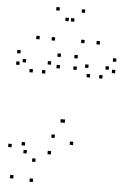

<svg xmlns="http://www.w3.org/2000/svg" viewBox="-66 -875 752 1142"><g transform="rotate(5 310.0 -303.5)"><path d="M393.5 -18V-38H373.5V-18ZM566.2 -482.9V-502.9H546.2V-482.9ZM533 -427.2V-447.2H513V-427.2ZM605.7 -465.2V-485.2H585.7V-465.2ZM605.7 -533.8V-553.8H585.7V-533.8ZM375.8 -533.8V-553.8H355.8V-533.8ZM375.8 -465.2V-485.2H355.8V-465.2ZM458.4 -427.2V-447.2H438.4V-427.2ZM444.3 -482.9V-502.9H424.3V-482.9ZM333.2 -145.7V-165.7H313.2V-145.7ZM327 -145.7V-165.7H307V-145.7ZM221.1 -482.9V-502.9H201.1V-482.9ZM191.5 -427.2V-447.2H171.5V-427.2ZM275 -465.2V-485.2H255V-465.2ZM275 -533.8V-553.8H255V-533.8ZM34.2 -533.8V-553.8H14.2V-533.8ZM34.2 -465.2V-485.2H14.2V-465.2ZM116.9 -427.2V-447.2H96.9V-427.2ZM71.8 -482.9V-502.9H51.8V-482.9ZM266.9 48.8V28.8H246.9V48.8ZM280.8 -50.8V-70.8H260.8V-50.8ZM178.9 101.3V81.3H158.9V101.3ZM123.1 55.6V35.6H103.1V55.6ZM108.5 9.9V-10.1H88.5V9.9ZM30 26.8V6.8H10V26.8ZM56.8 210.8V190.8H36.8V210.8ZM174.5 221.5V201.5H154.5V221.5ZM232 -627.4V-647.4H212V-627.4ZM336.5 -749.8V-769.8H316.5V-749.8ZM303.5 -749.8V-769.8H283.5V-749.8ZM408 -627.4V-647.4H388V-627.4ZM499.8 -627.4V-647.4H479.8V-627.4ZM396.1 -807.7V-827.7H376.1V-807.7ZM243.9 -807.7V-827.7H223.9V-807.7ZM140.2 -627.4V-647.4H120.2V-627.4Z"/></g></svg>

Font: Monaspace Xenon Dots Var
Style: Regular
Weight: 400
Designer: Riley Cran and the Lettermatic Team
Version: Version 1.100 (Monaspace Xenon Dots)